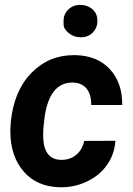

<svg xmlns="http://www.w3.org/2000/svg" viewBox="-20 -767 551 797"><path d="M312.5 -746.6C292.5 -746.6 276.4 -740.2 263.2 -727.1C250 -713.9 243.7 -698.2 243.7 -679.7C243.7 -678.7 243.7 -672.9 244.1 -662.6C244.6 -652.3 251.5 -641.1 265.6 -629.4C279.8 -618.2 295.4 -612.3 313 -612.3C314 -612.3 314.9 -612.3 315.9 -612.3C336.4 -612.3 353 -619.1 365.7 -632.3C377.9 -645.5 384.3 -660.6 384.3 -678.7C384.3 -679.7 384.3 -680.7 384.3 -681.6C383.8 -702.1 376.5 -718.3 362.8 -729.5C348.6 -740.7 333 -746.6 315.4 -746.6C314.5 -746.6 313.5 -746.6 312.5 -746.6ZM232.9 -103.5C187.5 -104.5 163.1 -133.3 159.7 -190.4C159.2 -195.8 159.2 -201.2 159.2 -206.5C159.2 -227.5 161.1 -252.4 165 -280.3C178.7 -376.5 217.3 -424.3 280.8 -424.3C282.2 -424.3 283.2 -424.3 284.7 -424.3C334 -421.9 358.9 -387.7 358.9 -331.1H487.3C487.3 -332 487.3 -333.5 487.3 -334.5C487.3 -394.5 470.2 -442.9 435.5 -480.5C400.9 -517.6 353.5 -536.6 293.9 -538.1C291 -538.1 288.6 -538.1 286.1 -538.1C217.3 -538.1 158.7 -513.7 110.4 -464.4C62 -415 33.7 -347.2 24.9 -261.2L22.9 -229C22.9 -226.6 22.9 -224.1 22.9 -221.7C22.9 -153.3 41.5 -97.7 78.1 -55.2C114.7 -12.7 165.5 9.3 229.5 10.3C231.4 10.3 233.9 10.3 235.8 10.3C272.5 10.3 307.6 2.4 341.3 -13.7C375.5 -29.8 403.3 -52.7 424.3 -82.5C445.3 -112.3 456.5 -145.5 459 -182.6L329.6 -182.1C319.3 -133.8 284.2 -103.5 236.3 -103.5C234.9 -103.5 233.9 -103.5 232.9 -103.5Z"/></svg>

Font: Roboto
Style: Bold Italic
Weight: 700
Italic angle: -12°
Designer: Google
Version: Version 2.137; 2017